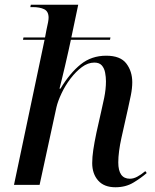

<svg xmlns="http://www.w3.org/2000/svg" viewBox="-20 -780 655 810"><path d="M467 10Q419 10 394 -18.5Q369 -47 369 -92Q369 -117 373.5 -147.5Q378 -178 387 -221L407 -310Q412 -330 419.5 -367Q427 -404 427 -437Q427 -455 423.5 -473.5Q420 -492 409.5 -504Q399 -516 378 -516Q351 -516 325.5 -497Q300 -478 277.5 -448.5Q255 -419 239.5 -386Q224 -353 218 -327L147 0H39L168 -612H77L79 -622H170L176 -654Q185 -692 185 -705Q185 -732 166.5 -741Q148 -750 119 -750H108L110 -760H310L281 -622H446L444 -612H279L269 -566Q262 -535 254.5 -502.5Q247 -470 240.5 -444Q234 -418 231 -406H235Q275 -472 320.5 -508.5Q366 -545 428 -545Q488 -545 513 -512Q538 -479 538 -433Q538 -408 532 -378Q526 -348 520 -322L492 -197Q486 -170 482.5 -143.5Q479 -117 479 -95Q479 -26 528 -26Q543 -26 559 -34.5Q575 -43 593 -58L599 -50Q575 -29 542.5 -9.5Q510 10 467 10Z"/></svg>

Font: Noto Serif Display Medium
Style: Italic
Weight: 500
Italic angle: -12°
Designer: Monotype Design Team
Foundry: Monotype Imaging Inc.
Version: Version 2.009